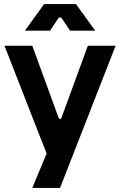

<svg xmlns="http://www.w3.org/2000/svg" viewBox="-20 -720 588 940"><path d="M410 -496H546L274 200H138L279 -138ZM138 -496 269 -138H279L410 -496H546L274 200L231 90L2 -496ZM280 -634H268L225 -570H102L196 -700H352L446 -570H323Z"/></svg>

Font: Space Grotesk Variable
Style: Regular
Weight: 400
Designer: Florian Karsten (Space Grotesk), Colophon Foundry (Space Mono)
Foundry: Florian Karsten
Version: Version 1.106